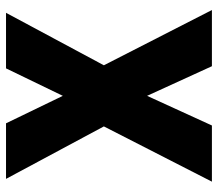

<svg xmlns="http://www.w3.org/2000/svg" viewBox="-62 -644 707 622"><g transform="rotate(-90 291.0 -333.5)"><path d="M387 0 291 -210 195 0H13L192 -350L22 -667H202L291 -483L380 -667H560L390 -350L569 0Z"/></g></svg>

Font: Epunda Sans ExtraBold
Style: Regular
Weight: 800
Designer: Simon Atzbach
Foundry: typofactur
Version: Version 2.204; ttfautohint (v1.8.4.7-5d5b)